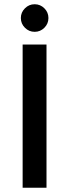

<svg xmlns="http://www.w3.org/2000/svg" viewBox="-20 -885 326 905"><path d="M86.7 0V-675H199.2V0ZM143.3 -735Q116.7 -735 97.5 -754.2Q78.3 -773.3 78.3 -800Q78.3 -826.7 97.5 -845.8Q116.7 -865 143.3 -865Q170 -865 189.2 -845.8Q208.3 -826.7 208.3 -800Q208.3 -773.3 189.2 -754.2Q170 -735 143.3 -735Z"/></svg>

Font: Funnel Sans Medium
Style: Regular
Weight: 500
Version: Version 1.000; Beta; Release 5; Build 24; ttfautohint (v1.8.